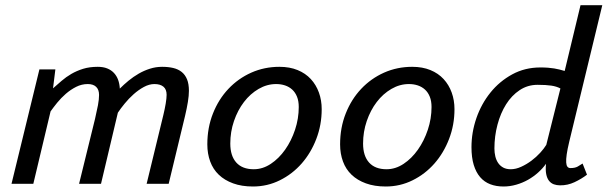

<svg xmlns="http://www.w3.org/2000/svg" viewBox="-20 -692 2288 723"><path d="M277.8 0 337.9 -244.6Q344.7 -273.9 348.9 -295.9Q353 -317.9 353 -334.5Q353 -354.5 342 -365Q331.1 -375.5 310.5 -375.5Q287.6 -375.5 266.8 -365Q246.1 -354.5 228 -338.9Q210 -323.2 195.3 -305.2Q180.7 -287.1 170.4 -272.5L105.5 0H23.4L128.4 -430.7H188.5L179.7 -359.4Q195.3 -373 211.9 -387.5Q228.5 -401.9 248.5 -413.6Q268.6 -425.3 293 -432.9Q317.4 -440.4 348.1 -440.4Q368.7 -440.4 383.8 -434.3Q398.9 -428.2 409.2 -417.2Q419.4 -406.2 424.8 -391.4Q430.2 -376.5 431.2 -358.4Q446.3 -373.5 464.1 -388.2Q481.9 -402.8 502.2 -414.6Q522.5 -426.3 544.7 -433.3Q566.9 -440.4 590.3 -440.4Q613.8 -440.4 632.3 -436Q650.9 -431.6 664.1 -421.1Q677.2 -410.6 684.3 -393.3Q691.4 -376 691.4 -350.1Q691.4 -332 687.5 -308.1Q683.6 -284.2 676.8 -255.4L615.2 0H532.2L595.2 -259.3Q600.6 -281.7 604 -302Q607.4 -322.3 607.4 -335Q607.4 -355.5 595.5 -365.5Q583.5 -375.5 561.5 -375.5Q542 -375.5 521.7 -364.5Q501.5 -353.5 483.2 -337.2Q464.8 -320.8 449.5 -302Q434.1 -283.2 423.8 -267.6L360.4 0Z M760.7 -148.4Q760.7 -211.4 782 -264.9Q803.2 -318.4 840.1 -357.4Q877 -396.5 926.3 -418.5Q975.6 -440.4 1032.2 -440.4Q1070.8 -440.4 1100.6 -428.2Q1130.4 -416 1150.4 -394.3Q1170.4 -372.6 1180.9 -343.5Q1191.4 -314.5 1191.4 -280.8Q1191.4 -221.7 1171.1 -168.9Q1150.9 -116.2 1116 -76.4Q1081.1 -36.6 1033.9 -13.2Q986.8 10.3 932.6 10.3Q890.1 10.3 857.9 -1.5Q825.7 -13.2 804 -33.9Q782.2 -54.7 771.5 -84Q760.7 -113.3 760.7 -148.4ZM847.2 -151.4Q847.2 -105 869.9 -79.8Q892.6 -54.7 935.5 -54.7Q969.2 -54.7 999.8 -75Q1030.3 -95.2 1053.7 -128.4Q1077.1 -161.6 1091.1 -203.6Q1105 -245.6 1105 -289.1Q1105 -311.5 1098.4 -327.9Q1091.8 -344.2 1080.3 -354.7Q1068.8 -365.2 1053.2 -370.4Q1037.6 -375.5 1020 -375.5Q985.4 -375.5 953.9 -357.2Q922.4 -338.9 898.7 -307.9Q875 -276.9 861.1 -236.3Q847.2 -195.8 847.2 -151.4Z M1260.7 -148.4Q1260.7 -211.4 1282 -264.9Q1303.2 -318.4 1340.1 -357.4Q1377 -396.5 1426.3 -418.5Q1475.6 -440.4 1532.2 -440.4Q1570.8 -440.4 1600.6 -428.2Q1630.4 -416 1650.4 -394.3Q1670.4 -372.6 1680.9 -343.5Q1691.4 -314.5 1691.4 -280.8Q1691.4 -221.7 1671.1 -168.9Q1650.9 -116.2 1616 -76.4Q1581.1 -36.6 1533.9 -13.2Q1486.8 10.3 1432.6 10.3Q1390.1 10.3 1357.9 -1.5Q1325.7 -13.2 1304 -33.9Q1282.2 -54.7 1271.5 -84Q1260.7 -113.3 1260.7 -148.4ZM1347.2 -151.4Q1347.2 -105 1369.9 -79.8Q1392.6 -54.7 1435.5 -54.7Q1469.2 -54.7 1499.8 -75Q1530.3 -95.2 1553.7 -128.4Q1577.1 -161.6 1591.1 -203.6Q1605 -245.6 1605 -289.1Q1605 -311.5 1598.4 -327.9Q1591.8 -344.2 1580.3 -354.7Q1568.8 -365.2 1553.2 -370.4Q1537.6 -375.5 1520 -375.5Q1485.4 -375.5 1453.9 -357.2Q1422.4 -338.9 1398.7 -307.9Q1375 -276.9 1361.1 -236.3Q1347.2 -195.8 1347.2 -151.4Z M1903.3 -54.7Q1922.4 -54.7 1942.6 -64Q1962.9 -73.2 1981.2 -86.9Q1999.5 -100.6 2014.2 -116.7Q2028.8 -132.8 2037.1 -146.5L2090.3 -358.9Q2075.7 -366.7 2055.9 -369.6Q2036.1 -372.6 2004.4 -372.6Q1966.8 -372.6 1936.8 -352.5Q1906.7 -332.5 1885.7 -299.1Q1864.7 -265.6 1853.3 -222.4Q1841.8 -179.2 1841.8 -132.8Q1841.8 -117.2 1845.2 -103Q1848.6 -88.9 1856 -78.1Q1863.3 -67.4 1875 -61Q1886.7 -54.7 1903.3 -54.7ZM2123.5 -158.2Q2116.7 -129.9 2114 -110.8Q2111.3 -91.8 2112.1 -80.3Q2112.8 -68.8 2116.9 -64Q2121.1 -59.1 2127.9 -59.1Q2145.5 -59.1 2155.5 -64.9Q2165.5 -70.8 2173.8 -76.2L2190.4 -34.2Q2169.4 -18.1 2143.3 -5.9Q2117.2 6.3 2088.9 5.9Q2076.2 5.9 2065.4 2Q2054.7 -2 2047.4 -11.2Q2040 -20.5 2036.9 -36.1Q2033.7 -51.8 2036.1 -75.2Q2023.9 -58.1 2006.6 -42.5Q1989.3 -26.9 1968.5 -15.1Q1947.8 -3.4 1924.1 3.4Q1900.4 10.3 1876 10.3Q1848.1 10.3 1825.9 1.7Q1803.7 -6.8 1788.1 -24.9Q1772.5 -43 1763.9 -71Q1755.4 -99.1 1755.4 -137.7Q1755.4 -193.4 1773.9 -247.1Q1792.5 -300.8 1826.7 -343.3Q1860.8 -385.7 1908.7 -411.9Q1956.5 -438 2015.1 -438Q2031.2 -438 2043.7 -437Q2056.2 -436 2066.7 -434.3Q2077.1 -432.6 2086.7 -430.2Q2096.2 -427.7 2106.4 -424.8L2166 -672.4H2248Z"/></svg>

Font: PT Astra Sans
Style: Italic
Weight: 400
Italic angle: -16°
Designer: A.Korolkova, I. Chaeva
Foundry: ParaType Ltd
Version: Version 1.001; ttfautohint (v1.6)